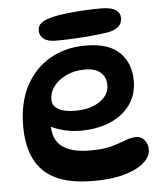

<svg xmlns="http://www.w3.org/2000/svg" viewBox="-55 -823 739 878"><g transform="rotate(-5 315.0 -383.5)"><path d="M341 8Q230 8 164 -25Q98 -58 69 -120Q40 -182 40 -268Q40 -377 80.5 -453.5Q121 -530 192.5 -571Q264 -612 355 -612Q462 -612 512 -562.5Q562 -513 562 -433Q562 -369 528.5 -322.5Q495 -276 436 -251Q377 -226 300 -226Q257 -226 217 -237Q177 -248 145 -267L169 -311Q166 -287 166 -263Q166 -193 210 -162.5Q254 -132 335 -132Q398 -132 436 -143Q474 -154 500 -164.5Q526 -175 551 -175Q565 -175 576.5 -167.5Q588 -160 595.5 -146Q603 -132 603 -112Q603 -82 573 -54.5Q543 -27 484.5 -9.5Q426 8 341 8ZM283 -319Q354 -319 397 -349Q440 -379 440 -423Q440 -458 416.5 -480.5Q393 -503 343 -503Q296 -503 258.5 -485.5Q221 -468 200 -440Q179 -412 179 -379Q179 -350 206.5 -334.5Q234 -319 283 -319ZM225 -646Q186 -646 167.5 -660.5Q149 -675 149 -698Q149 -721 165.5 -733.5Q182 -746 221 -756Q253 -763 291.5 -767Q330 -771 369 -773Q408 -775 440 -775Q488 -775 508.5 -761Q529 -747 529 -724Q529 -699 512 -684Q495 -669 462 -663Q431 -658 387 -654Q343 -650 300 -648Q257 -646 225 -646Z"/></g></svg>

Font: DynaPuff
Style: Regular
Weight: 400
Designer: Toshi Omagari, Jennifer Daniel
Foundry: Google Fonts
Version: Version 2.000